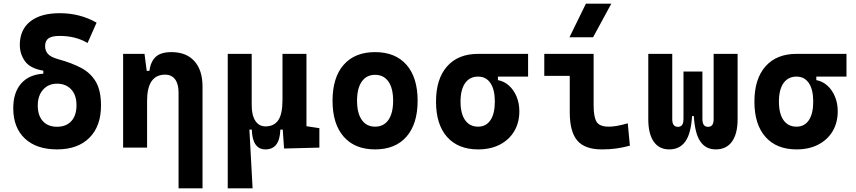

<svg xmlns="http://www.w3.org/2000/svg" viewBox="-20 -815 4728 1060"><path d="M294.9 9.8Q181.2 9.8 117.2 -50.3Q53.2 -110.4 53.2 -217.8Q53.2 -303.7 96.4 -353.5Q139.6 -403.3 219.2 -408.2V-424.8Q146.5 -437 117.9 -477.1Q89.4 -517.1 89.4 -566.9Q89.4 -650.9 147 -696.5Q204.6 -742.2 309.6 -742.2Q421.9 -742.2 513.2 -689.9L463.4 -577.6Q397.9 -616.7 309.6 -616.7Q267.1 -616.7 248 -603.5Q229 -590.3 229 -560.5Q229 -534.7 244.9 -517.1Q260.7 -499.5 300.8 -488.3Q376.5 -467.8 429.2 -439.5Q481.9 -411.1 509.8 -362.5Q537.6 -314 537.6 -232.4Q537.6 -118.2 473.4 -54.2Q409.2 9.8 294.9 9.8ZM294.9 -115.2Q345.7 -115.2 374 -146.5Q402.3 -177.7 402.3 -233.9Q402.3 -290.5 372.8 -321.8Q343.3 -353 294.9 -353Q247.6 -353 218 -320.1Q188.5 -287.1 188.5 -232.4Q188.5 -177.2 216.6 -146.2Q244.6 -115.2 294.9 -115.2Z M965.8 224.6V-304.2Q965.8 -351.6 946.5 -377.2Q927.2 -402.8 891.6 -402.8Q792 -402.8 792 -258.3V0H659.7V-517.6H777.8L790 -423.8H804.7Q812 -476.1 840.3 -501.7Q868.7 -527.3 926.3 -527.3Q1008.3 -527.3 1053.2 -477.5Q1098.1 -427.7 1098.1 -336.9V224.6Z M1445.8 9.8Q1373.5 9.8 1370.1 -99.6H1356.9L1374.5 224.6H1237.3V-517.6H1369.6V-234.4Q1369.6 -178.2 1389.9 -147.7Q1410.2 -117.2 1445.8 -117.2Q1492.2 -117.2 1515.9 -150.9Q1539.6 -184.6 1539.6 -263.7V-517.6H1671.9V-118.2L1743.2 -107.4V0L1548.3 4.9L1541 -99.6H1527.8Q1524.4 9.8 1445.8 9.8Z M2050.8 9.8Q1939 9.8 1877.4 -60.5Q1815.9 -130.9 1815.9 -258.8Q1815.9 -387.2 1877.4 -457.3Q1939 -527.3 2050.8 -527.3Q2162.6 -527.3 2224.1 -457.3Q2285.6 -387.2 2285.6 -258.8Q2285.6 -130.9 2224.1 -60.5Q2162.6 9.8 2050.8 9.8ZM2050.8 -115.7Q2098.6 -115.7 2124.5 -153.1Q2150.4 -190.4 2150.4 -258.8Q2150.4 -327.6 2124.5 -364.7Q2098.6 -401.9 2050.8 -401.9Q2003.4 -401.9 1977.3 -364.7Q1951.2 -327.6 1951.2 -258.8Q1951.2 -190.4 1977.3 -153.1Q2003.4 -115.7 2050.8 -115.7Z M2619.6 9.8Q2509.3 9.8 2448.2 -59.1Q2387.2 -127.9 2387.2 -253.9Q2387.2 -379.4 2448.2 -448.5Q2509.3 -517.6 2619.6 -517.6H2895.5V-392.1H2729V-372.6Q2762.7 -366.7 2789.6 -342.8Q2816.4 -318.8 2831.8 -282Q2847.2 -245.1 2847.2 -201.2Q2847.2 -137.7 2818.8 -90.3Q2790.5 -43 2739.5 -16.6Q2688.5 9.8 2619.6 9.8ZM2619.6 -115.7Q2663.6 -115.7 2687.7 -151.6Q2711.9 -187.5 2711.9 -253.9Q2711.9 -320.3 2687.7 -356.2Q2663.6 -392.1 2619.6 -392.1Q2573.2 -392.1 2547.9 -356.2Q2522.5 -320.3 2522.5 -253.9Q2522.5 -187.5 2547.9 -151.6Q2573.2 -115.7 2619.6 -115.7Z M3302.7 9.8Q3208.5 9.8 3167 -39.1Q3125.5 -87.9 3125.5 -195.3V-396H2984.9V-517.6H3257.3V-232.9Q3257.3 -171.4 3272.9 -143.6Q3288.6 -115.7 3341.8 -115.7Q3382.8 -115.7 3445.8 -134.3L3457.5 -10.7Q3417.5 0 3381.1 4.9Q3344.7 9.8 3302.7 9.8ZM3124 -609.4 3214.8 -794.9H3355L3254.4 -609.4Z M3931.6 9.8Q3876.5 9.8 3846.4 -33.9Q3816.4 -77.6 3810.5 -174.3H3800.8Q3794.9 -77.6 3763.7 -33.9Q3732.4 9.8 3674.8 9.8Q3618.7 9.8 3588.9 -33.4Q3559.1 -76.7 3559.1 -156.2V-517.6H3691.4V-156.2Q3691.4 -114.7 3722.7 -114.7Q3737.8 -114.7 3745.6 -125Q3753.4 -135.3 3753.4 -159.7V-419.9H3857.9V-159.7Q3857.9 -135.3 3866 -125Q3874 -114.7 3889.2 -114.7Q3919.9 -114.7 3919.9 -156.2V-517.6H4052.2V-156.2Q4052.2 -76.7 4021.2 -33.4Q3990.2 9.8 3931.6 9.8Z M4377.4 9.8Q4267.1 9.8 4206.1 -59.1Q4145 -127.9 4145 -253.9Q4145 -379.4 4206.1 -448.5Q4267.1 -517.6 4377.4 -517.6H4653.3V-392.1H4486.8V-372.6Q4520.5 -366.7 4547.4 -342.8Q4574.2 -318.8 4589.6 -282Q4605 -245.1 4605 -201.2Q4605 -137.7 4576.7 -90.3Q4548.3 -43 4497.3 -16.6Q4446.3 9.8 4377.4 9.8ZM4377.4 -115.7Q4421.4 -115.7 4445.6 -151.6Q4469.7 -187.5 4469.7 -253.9Q4469.7 -320.3 4445.6 -356.2Q4421.4 -392.1 4377.4 -392.1Q4331.1 -392.1 4305.7 -356.2Q4280.3 -320.3 4280.3 -253.9Q4280.3 -187.5 4305.7 -151.6Q4331.1 -115.7 4377.4 -115.7Z"/></svg>

Font: Cascadia Mono PL
Style: Bold
Weight: 700
Monospace: yes
Designer: Aaron Bell
Foundry: Saja Typeworks
Version: Version 2404.023; ttfautohint (v1.8.4)